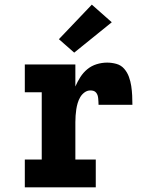

<svg xmlns="http://www.w3.org/2000/svg" viewBox="-20 -808 640 828"><path d="M87 0V-120H160V-410H87V-530H305V-435Q314 -456 326.5 -475.5Q339 -495 356.5 -509.5Q374 -524 396.5 -531Q419 -538 442 -538Q462 -538 482 -532.5Q502 -527 515.5 -511.5Q529 -496 536 -476.5Q543 -457 546 -437Q549 -417 550 -396.5Q551 -376 551 -356H405Q405 -363 404.5 -369.5Q404 -376 403.5 -383Q403 -390 401 -396.5Q399 -403 394.5 -408.5Q390 -414 383.5 -416Q377 -418 370 -418Q356 -418 344.5 -409.5Q333 -401 326 -389Q319 -377 315 -363.5Q311 -350 309 -336.5Q307 -323 306 -309Q305 -295 305 -281V-120H393V0ZM300 -581 234 -639 376 -788 462 -712Z"/></svg>

Font: Iosevka Curly Slab HvEx
Style: Regular
Weight: 900
Width: 7
Monospace: yes
Designer: Belleve Invis
Foundry: Belleve Invis
Version: Version 11.1.0; ttfautohint (v1.8.3)